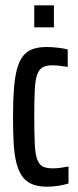

<svg xmlns="http://www.w3.org/2000/svg" viewBox="-20 -695 294 723"><path d="M157 8Q124 8 101 -1.5Q78 -11 64 -30.5Q50 -50 42 -81Q34 -112 31.5 -154.5Q29 -197 29 -253Q29 -316 32.5 -361Q36 -406 44.5 -436.5Q53 -467 67.5 -485Q82 -503 104 -510.5Q126 -518 156 -518Q176 -518 197 -515.5Q218 -513 235 -509V-443Q223 -445 207.5 -447Q192 -449 177 -449Q155 -449 141.5 -442Q128 -435 120.5 -415.5Q113 -396 111 -358Q109 -320 109 -257Q109 -191 111 -151.5Q113 -112 121 -92.5Q129 -73 143 -67Q157 -61 180 -61Q195 -61 210.5 -63.5Q226 -66 238 -68V-4Q218 2 197.5 5Q177 8 157 8ZM109 -592V-675H183V-592Z"/></svg>

Font: Saira UltraCondensed SemiBold
Style: Regular
Weight: 600
Width: 1
Designer: Hector Gatti with collaboration of the Omnibus-Type team
Foundry: Omnibus-Type
Version: Version 1.101